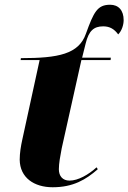

<svg xmlns="http://www.w3.org/2000/svg" viewBox="-20 -779 541 809"><path d="M202 10C288 10 342 -22 392 -66L387 -74C353 -43 309 -18 273 -18C244 -18 228 -37 228 -66C228 -90 234 -123 240 -154L323 -526H446L447 -536H326L341 -596C354 -649 375 -668 415 -668C443 -668 462 -656 478 -634C493 -649 501 -674 501 -694C501 -736 479 -759 444 -759C390 -759 375 -728 342 -637C312 -551 226 -534 68 -534L67 -526H147L74 -191C68 -164 63 -134 63 -106C64 -30 124 10 202 10Z"/></svg>

Font: Noto Serif Display ExtraBold
Style: Italic
Weight: 800
Italic angle: -12°
Designer: Monotype Design Team
Foundry: Monotype Imaging Inc.
Version: Version 2.009